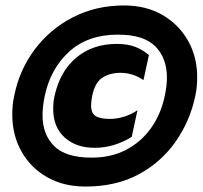

<svg xmlns="http://www.w3.org/2000/svg" viewBox="-20 -674 744 704"><path d="M293 10Q213 10 152.5 -24.5Q92 -59 58.5 -119Q25 -179 25 -254Q25 -271 26.5 -288Q28 -305 32 -322Q51 -418 107.5 -493Q164 -568 248 -611Q332 -654 435 -654Q515 -654 575 -619.5Q635 -585 669 -525.5Q703 -466 703 -391Q703 -375 701.5 -357.5Q700 -340 696 -322Q677 -231 624.5 -155.5Q572 -80 489 -35Q406 10 293 10ZM316 -96Q387 -96 442 -124.5Q497 -153 533.5 -204Q570 -255 584 -322Q588 -340 590 -357Q592 -374 592 -390Q592 -461 549.5 -504Q507 -547 412 -547Q302 -547 233.5 -484.5Q165 -422 144 -322Q140 -303 138 -285.5Q136 -268 136 -251Q136 -181 178.5 -138.5Q221 -96 316 -96ZM327 -132Q259 -132 217 -170Q175 -208 175 -275Q175 -286 176 -297.5Q177 -309 180 -322Q200 -413 260 -463Q320 -513 408 -513Q449 -513 476.5 -502Q504 -491 526 -472L506 -380Q468 -407 421 -407Q384 -407 356 -389.5Q328 -372 318 -322Q316 -312 315 -303.5Q314 -295 314 -287Q314 -259 330.5 -248.5Q347 -238 383 -238Q408 -238 434.5 -246Q461 -254 484 -270L463 -172Q432 -153 398 -142.5Q364 -132 327 -132Z"/></svg>

Font: Kanit ExtraBold
Style: Italic
Weight: 800
Italic angle: -12°
Designer: Katatrad Team
Foundry: CadsonDemak
Version: Version 2.000; ttfautohint (v1.8.3)